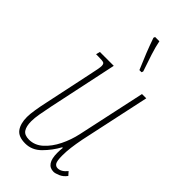

<svg xmlns="http://www.w3.org/2000/svg" viewBox="-243 -824 890 890"><g transform="rotate(45 202.0 -378.5)"><path d="M311 9Q261 9 261 -66Q261 -86 263 -100H259Q236 -58 202.5 -24.5Q169 9 125 9Q80 9 62 -16Q44 -41 44 -84Q44 -103 49 -134Q54 -165 61 -196L110 -428Q117 -459 119.5 -474Q122 -489 122 -495Q122 -509 115 -512.5Q108 -516 79 -516H65L70 -536H161L89 -196Q82 -162 77 -133.5Q72 -105 72 -84Q72 -51 83.5 -33.5Q95 -16 125 -16Q162 -16 192 -43Q222 -70 243 -112.5Q264 -155 274 -202L346 -536H374L300 -191Q293 -155 289.5 -127Q286 -99 286 -73Q286 -38 293 -27Q300 -16 313 -16Q336 -16 358 -43L373 -26Q359 -7 340 1Q321 9 311 9ZM259 -606Q240 -650 226.5 -684Q213 -718 199 -758L202 -766H230Q235 -738 248.5 -696Q262 -654 276 -614L273 -606Z"/></g></svg>

Font: Noto Serif ExtraCondensed Thin
Style: Italic
Weight: 100
Width: 2
Italic angle: -12°
Designer: Monotype Design Team
Foundry: Monotype Imaging Inc.
Version: Version 2.013